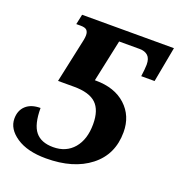

<svg xmlns="http://www.w3.org/2000/svg" viewBox="-131 -823 880 943"><g transform="rotate(20 309.0 -352.0)"><path d="M188 -600.1Q190.9 -614.7 190.9 -625Q190.9 -643.1 182.1 -652.1Q173.3 -661.1 149.9 -661.1H127L138.2 -713.9H618.2L584 -529.8H514.2Q516.6 -548.3 518.3 -564.5Q520 -580.6 520 -591.8Q520 -624 504.4 -638.4Q488.8 -652.8 460.9 -652.8H354L307.1 -433.1H312Q410.6 -433.1 468.8 -379.9Q526.9 -326.7 526.9 -241.2Q526.9 -124.5 440.9 -57.4Q355 9.8 211.9 9.8Q114.3 9.8 57.1 -28.8Q0 -67.4 0 -121.1Q0 -164.1 27.1 -189Q54.2 -213.9 103 -213.9Q103 -127.9 133.1 -91.1Q163.1 -54.2 226.1 -54.2Q293.9 -54.2 333.5 -100.8Q373 -147.5 373 -227.1Q373 -300.8 337.2 -334.5Q301.3 -368.2 222.2 -368.2H138.2Z"/></g></svg>

Font: Droid Serif
Style: Bold Italic
Weight: 700
Italic angle: -12°
Designer: Monotype Design team
Foundry: Monotype Imaging Inc.
Version: Version 1.03